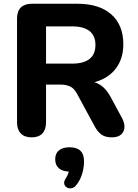

<svg xmlns="http://www.w3.org/2000/svg" viewBox="-20 -725 736 1026"><path d="M149 9Q111 9 91 -12Q71 -33 71 -71V-626Q71 -665 91.5 -685Q112 -705 150 -705H393Q511 -705 575 -648Q639 -591 639 -489Q639 -423 610 -375Q581 -327 526.5 -301Q472 -275 393 -275L401 -292H442Q484 -292 515.5 -271.5Q547 -251 570 -209L632 -94Q646 -69 645 -45Q644 -21 627 -6Q610 9 577 9Q544 9 523.5 -5Q503 -19 487 -48L391 -225Q376 -253 354.5 -263Q333 -273 302 -273H226V-71Q226 -33 206.5 -12Q187 9 149 9ZM226 -385H365Q427 -385 458.5 -410Q490 -435 490 -485Q490 -534 458.5 -559Q427 -584 365 -584H226ZM386 266Q375 279 361 281Q347 283 336 276Q325 269 323 256Q321 243 332 227Q342 213 346.5 196Q351 179 351 167L354 192Q316 192 295.5 175Q275 158 275 126Q275 95 295 78.5Q315 62 352 62Q390 62 409.5 80.5Q429 99 429 137Q429 160 424.5 182.5Q420 205 410.5 226.5Q401 248 386 266Z"/></svg>

Font: Nunito ExtraLight ExtraBold
Style: Regular
Weight: 800
Version: Version 3.602